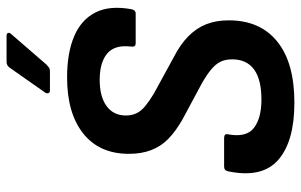

<svg xmlns="http://www.w3.org/2000/svg" viewBox="-182 -702 896 571"><g transform="rotate(-90 265.5 -417.0)"><path d="M245 11Q130 11 75 -37Q20 -85 41 -186Q43 -198 55 -198H140Q154 -198 151 -186Q141 -132 170 -109.5Q199 -87 254 -87Q314 -87 344 -109Q374 -131 374 -174Q374 -194 367 -208.5Q360 -223 344.5 -236Q329 -249 303 -264L195 -322Q160 -342 137.5 -364Q115 -386 104 -415Q93 -444 93 -481Q93 -569 153.5 -617Q214 -665 320 -665Q393 -665 442.5 -644Q492 -623 513.5 -580.5Q535 -538 523 -473Q520 -461 511 -461H422Q410 -461 412 -474Q418 -523 391.5 -545.5Q365 -568 313 -568Q263 -568 235 -547.5Q207 -527 207 -490Q207 -473 213.5 -459Q220 -445 234.5 -433Q249 -421 272 -407L380 -348Q419 -328 443 -304Q467 -280 478.5 -251Q490 -222 490 -184Q490 -91 427 -40Q364 11 245 11ZM281 -716Q275 -716 273.5 -720.5Q272 -725 275 -730L348 -834Q355 -845 366 -845H444Q451 -845 452.5 -840.5Q454 -836 449 -831L359 -727Q355 -723 350.5 -719.5Q346 -716 339 -716Z"/></g></svg>

Font: Sofia Sans Semi Condensed
Style: Bold Italic
Weight: 700
Italic angle: -9°
Version: Version 4.100